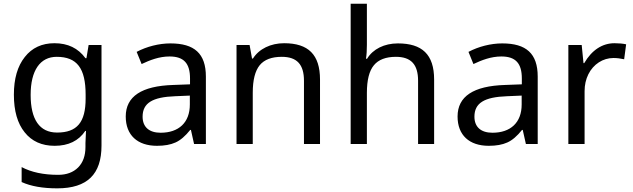

<svg xmlns="http://www.w3.org/2000/svg" viewBox="-20 -780 3427 1040"><path d="M442.9 16.1C442.9 63.5 429.7 100.1 403.3 127C376.5 153.8 340.3 167 294.9 167C215.3 167 149.4 152.8 97.2 125V206.1C147.5 229 211.9 240.2 290 240.2C454.1 240.2 529.8 162.6 529.8 8.8V-536.1H460L448.2 -464.8H442.9C403.3 -519 347.7 -545.9 274.9 -545.9C207 -545.9 153.3 -521 114.3 -471.2C74.7 -421.4 55.2 -353.5 55.2 -267.1C55.2 -179.2 74.7 -111.3 113.8 -63C152.3 -14.6 206.5 9.8 275.9 9.8C350.6 9.8 405.8 -17.1 441.9 -70.8H445.8L442.9 -4.9ZM289.1 -62C193.8 -62 146 -133.3 146 -266.1C146 -398.4 197.3 -472.2 287.1 -472.2C397 -472.2 443.8 -410.2 443.8 -267.1V-246.1C443.8 -117.2 397 -62 289.1 -62Z M1095.2 0V-365.2C1095.2 -490.2 1032.7 -544.9 903.3 -544.9C840.8 -544.9 774.4 -527.8 720.2 -499L747.1 -433.1C791.5 -454.1 841.8 -474.1 898.4 -474.1C976.1 -474.1 1009.3 -436.5 1009.3 -355V-323.2L918.5 -319.8C747.1 -314.5 661.1 -257.8 661.1 -148.9C661.1 -47.9 724.6 9.8 830.1 9.8C870.6 9.8 903.8 3.9 930.7 -8.3C957 -20 983.4 -42.5 1010.3 -76.2H1014.2L1031.2 0ZM850.1 -61C788.1 -61 752.4 -91.8 752.4 -147.9C752.4 -222.2 806.2 -254.4 929.2 -258.8L1008.3 -262.2V-213.9C1008.3 -116.2 948.2 -61 850.1 -61Z M1713.4 0V-349.1C1713.4 -483.9 1650.4 -545.9 1519 -545.9C1446.8 -545.9 1383.3 -515.6 1350.1 -462.9H1345.2L1332 -536.1H1261.2V0H1349.1V-277.8C1349.1 -346.7 1361.8 -396 1386.7 -426.8C1411.6 -457 1451.2 -472.2 1506.3 -472.2C1588.9 -472.2 1626.5 -430.2 1626.5 -342.8V0Z M2331.5 0V-349.1C2331.5 -485.8 2265.6 -544.9 2135.3 -544.9C2061.5 -544.9 2000 -514.2 1968.3 -461.9H1962.4C1965.8 -482.9 1967.3 -507.8 1967.3 -537.1V-759.8H1879.4V0H1967.3V-276.9C1967.3 -346.7 1980 -396.5 2005.4 -426.8C2030.3 -457 2070.3 -472.2 2124.5 -472.2C2207 -472.2 2244.6 -430.2 2244.6 -342.8V0Z M2892.6 0V-365.2C2892.6 -490.2 2830.1 -544.9 2700.7 -544.9C2638.2 -544.9 2571.8 -527.8 2517.6 -499L2544.4 -433.1C2588.9 -454.1 2639.2 -474.1 2695.8 -474.1C2773.4 -474.1 2806.6 -436.5 2806.6 -355V-323.2L2715.8 -319.8C2544.4 -314.5 2458.5 -257.8 2458.5 -148.9C2458.5 -47.9 2522 9.8 2627.4 9.8C2668 9.8 2701.2 3.9 2728 -8.3C2754.4 -20 2780.8 -42.5 2807.6 -76.2H2811.5L2828.6 0ZM2647.5 -61C2585.4 -61 2549.8 -91.8 2549.8 -147.9C2549.8 -222.2 2603.5 -254.4 2726.6 -258.8L2805.7 -262.2V-213.9C2805.7 -116.2 2745.6 -61 2647.5 -61Z M3308.6 -545.9C3242.7 -545.9 3185.5 -508.8 3144.5 -438H3140.6L3130.9 -536.1H3058.6V0H3146.5V-286.1C3146.5 -319.8 3153.3 -350.1 3167 -377.9C3194.3 -432.6 3246.1 -465.8 3302.7 -465.8C3321.8 -465.8 3340.8 -463.4 3360.8 -459L3371.6 -540C3353.5 -543.9 3332.5 -545.9 3308.6 -545.9Z"/></svg>

Font: Noto Reveo Sans
Style: Regular
Weight: 400
Designer: Monotype Design team
Foundry: Monotype Imaging Inc.
Version: Version 1.04